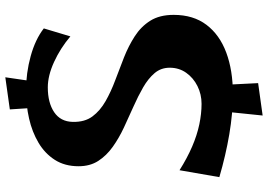

<svg xmlns="http://www.w3.org/2000/svg" viewBox="-163 -723 1009 723"><g transform="rotate(-90 341.5 -361.5)"><path d="M268 123 289 -81 380 -92 390 106ZM300 -691 291 -829 412 -846 391 -702ZM349 11Q277 11 197.5 -2.5Q118 -16 36 -40L62 -190Q108 -161 151 -142.5Q194 -124 234.5 -115.5Q275 -107 312 -107Q348 -107 379 -122.5Q410 -138 429 -165Q448 -192 448 -227Q448 -260 427.5 -284Q407 -308 374 -327Q341 -346 301.5 -363.5Q262 -381 222.5 -399.5Q183 -418 150 -441.5Q117 -465 97 -496Q77 -527 77 -570Q77 -622 101 -659.5Q125 -697 165.5 -721Q206 -745 256.5 -756.5Q307 -768 361 -768Q428 -768 491.5 -750.5Q555 -733 596 -701L566 -601Q521 -639 469.5 -662.5Q418 -686 374 -686Q316 -686 280.5 -662Q245 -638 244 -592Q243 -547 264.5 -518Q286 -489 322 -468.5Q358 -448 401 -432Q444 -416 487 -399Q530 -382 566.5 -358.5Q603 -335 625 -300Q647 -265 647 -212Q647 -138 609.5 -88.5Q572 -39 505 -14Q438 11 349 11Z"/></g></svg>

Font: Marhey Medium
Style: Regular
Weight: 500
Designer: Nur Syamsi & Bustanul Arifin
Foundry: Namelatype
Version: Version 1.000